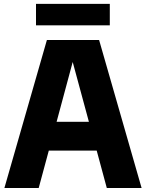

<svg xmlns="http://www.w3.org/2000/svg" viewBox="-20 -940 730 960"><path d="M2 0 214.5 -740H475.5L688 0H514L463.5 -187H224L173.5 0ZM263 -331H424.5L343.5 -630ZM160 -813.5V-920.5H529V-813.5Z"/></svg>

Font: Encode Sans Semi Condensed ExtraBold
Style: Regular
Weight: 800
Width: 4
Designer: Multiple Designers
Foundry: Impallari Type
Version: Version 3.000; ttfautohint (v1.8.3) -l 8 -r 50 -G 200 -x 14 